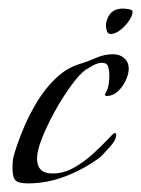

<svg xmlns="http://www.w3.org/2000/svg" viewBox="-20 -419 328 446"><path d="M45 7Q23 7 16 0Q9 -7 9 -29Q9 -48 13 -61Q21 -88 34.5 -120.5Q48 -153 67 -184Q86 -215 110.5 -238Q135 -261 164 -270Q184 -276 203 -284.5Q222 -293 243 -293Q258 -293 268.5 -284Q279 -275 279 -259Q279 -247 272 -232Q265 -217 253.5 -206.5Q242 -196 228 -196Q224 -196 224 -199Q224 -202 226 -204Q231 -213 232.5 -223.5Q234 -234 234 -244Q234 -254 231.5 -263.5Q229 -273 217 -273Q207 -273 197 -267.5Q187 -262 179 -257Q165 -247 145.5 -220.5Q126 -194 108 -161.5Q90 -129 78 -99Q66 -69 66 -51Q66 -16 102 -16Q128 -16 152.5 -30Q177 -44 197.5 -63Q218 -82 231 -96Q244 -110 246 -110Q250 -110 250 -106Q250 -94 235.5 -78Q221 -62 213 -54Q177 -27 133.5 -10Q90 7 45 7ZM237 -340Q230 -340 228 -348Q226 -356 226 -360Q226 -368 231 -379Q236 -390 246 -395Q254 -399 265 -399Q271 -399 277 -398Q283 -397 287 -395Q290 -387 281.5 -373.5Q273 -360 260.5 -350Q248 -340 237 -340Z"/></svg>

Font: Bonheur Royale
Style: Regular
Weight: 400
Designer: Robert E. Leuschke
Foundry: Robert E. Leuschke
Version: Version 1.010; ttfautohint (v1.8.3)